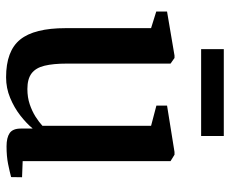

<svg xmlns="http://www.w3.org/2000/svg" viewBox="-82 -662 756 631"><g transform="rotate(90 295.5 -347.0)"><path d="M461.5 9Q433 9 418 -1.2Q403 -11.5 403 -38V-77Q386 -56.5 360 -36.2Q334 -16 302 -2.8Q270 10.5 234.5 10.5Q148 10.5 110.5 -35.8Q73 -82 73 -185.5V-466L18.5 -483V-518.5L163 -543H171L189.5 -530V-189Q189.5 -144.5 196.5 -115.8Q203.5 -87 221.8 -73.2Q240 -59.5 273 -59.5Q300.5 -59.5 323.2 -67.2Q346 -75 363.8 -86.2Q381.5 -97.5 394 -109V-466L327.5 -483.5V-518.5L480 -543H489L510 -530V-44L563 -42L562.5 -6Q545.5 -1.5 520 3.8Q494.5 9 461.5 9ZM427.5 -705V-630.5H142V-705Z"/></g></svg>

Font: Merriweather 72pt SemiBold
Style: Regular
Weight: 600
Version: Version 2.100